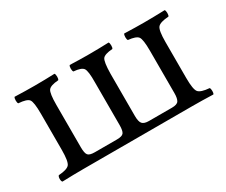

<svg xmlns="http://www.w3.org/2000/svg" viewBox="-79 -642 1006 854"><g transform="rotate(-30 424.5 -214.5)"><path d="M746.1 -122.1Q746.1 -63 758.1 -48.6Q770 -34.2 814 -30.8Q817.9 -25.9 817.9 -13.9Q817.9 -2 814 2Q753.9 0 706.1 0H147Q99.1 0 39.1 2Q34.2 -2 34.2 -13.9Q34.2 -25.9 39.1 -30.8Q83 -33.7 95 -48.3Q106.9 -63 106.9 -122.1V-307.1Q106.9 -367.2 96.4 -381.1Q85.9 -395 43 -397.9Q39.1 -401.9 39.1 -413.8Q39.1 -425.8 43 -431.2Q99.1 -429.2 146 -429.2Q197.8 -429.2 248 -431.2Q252 -426.3 252 -414.1Q252 -401.9 248 -397.9Q207 -395 196.5 -380.6Q186 -366.2 186 -307.1V-89.8Q186 -59.1 194.1 -49.1Q202.1 -39.1 229 -39.1H342.8Q369.6 -39.1 377.2 -49.6Q384.8 -60.1 384.8 -88.9V-307.1Q385.7 -366.2 375.5 -380.6Q365.2 -395 326.2 -397.9Q322.3 -401.9 322 -413.8Q321.8 -425.8 326.2 -431.2Q376 -429.2 423.8 -429.2Q475.6 -429.2 525.9 -431.2Q529.8 -426.3 529.8 -414.1Q529.8 -401.9 525.9 -397.9Q484.9 -395 474.9 -381.1Q464.8 -367.2 463.9 -307.1V-89.8Q463.9 -60.1 473.4 -49.6Q482.9 -39.1 506.8 -39.1H625Q651.9 -39.1 659.4 -51Q667 -63 667 -89.8V-307.1Q667 -366.2 656.5 -380.1Q646 -394 606 -397.9Q602.1 -401.9 602.1 -413.8Q602.1 -425.8 606 -431.2Q666 -429.2 706.1 -429.2Q753.9 -429.2 814 -431.2Q817.9 -426.3 817.9 -414.1Q817.9 -401.9 814 -397.9Q770 -395 758.1 -380.6Q746.1 -366.2 746.1 -307.1Z"/></g></svg>

Font: Linux Libertine
Style: Regular
Weight: 400
Designer: Philipp H. Poll
Foundry: Philipp H. Poll
Version: Version 5.3.0 ; ttfautohint (v0.9)